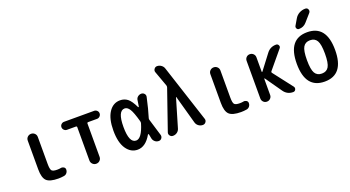

<svg xmlns="http://www.w3.org/2000/svg" viewBox="-52 -1366 3605 1976"><g transform="rotate(-20 1750.0 -378.0)"><path d="M332 9.8Q238.3 9.8 203.1 -24.4Q168 -58.6 168 -150.4V-464.8Q168 -488.3 184.1 -503.9Q200.2 -519.5 223.1 -519.5Q246.1 -519.5 262.2 -503.9Q278.3 -488.3 278.3 -464.8V-169.9Q278.3 -112.3 291.5 -96.2Q304.7 -80.1 351.6 -80.1Q374 -80.1 392.6 -84Q409.2 -86.9 423.8 -77.6Q438.5 -68.4 438.5 -50.8Q438.5 -29.3 425.8 -13.7Q413.1 2 392.6 4.9Q361.3 9.8 332 9.8Z M585 -431.6Q567.4 -431.6 554.2 -444.8Q541 -458 541 -476.1Q541 -494.1 554.2 -506.8Q567.4 -519.5 585 -519.5H915Q932.6 -519.5 945.8 -506.8Q959 -494.1 959 -476.1Q959 -458 945.8 -444.8Q932.6 -431.6 915 -431.6H817.4Q806.6 -431.6 805.7 -420.9V-55.7Q805.7 -32.2 789.6 -16.1Q773.4 0 750 0Q726.6 0 710.4 -16.6Q694.3 -33.2 694.3 -55.7V-420.9Q694.3 -431.6 682.6 -431.6Z M1217.8 -435.5Q1141.6 -435.5 1141.6 -259.8Q1141.6 -84 1217.8 -84Q1279.3 -84 1324.2 -233.4Q1327.1 -244.1 1324.2 -255.9Q1294.9 -362.3 1271 -398.9Q1247.1 -435.5 1217.8 -435.5ZM1201.2 9.8Q1126 9.8 1078.6 -59.6Q1031.2 -128.9 1031.2 -259.8Q1031.2 -388.7 1077.6 -459.5Q1124 -530.3 1201.2 -530.3Q1248 -530.3 1282.7 -503.4Q1317.4 -476.6 1353.5 -400.4Q1357.4 -396.5 1361.3 -401.4Q1363.3 -413.1 1367.2 -437.5Q1371.1 -461.9 1372.1 -469.7Q1375 -492.2 1392.1 -505.9Q1409.2 -519.5 1430.7 -519.5Q1450.2 -519.5 1463.4 -504.4Q1476.6 -489.3 1471.7 -468.8Q1444.3 -342.8 1417 -255.9Q1414.1 -247.1 1418 -235.4Q1437.5 -175.8 1473.6 -51.8Q1478.5 -32.2 1466.8 -16.1Q1455.1 0 1434.6 0Q1411.1 0 1393.6 -14.6Q1376 -29.3 1371.1 -51.8Q1369.1 -61.5 1365.7 -79.6Q1362.3 -97.7 1361.3 -100.6Q1360.4 -103.5 1356.9 -103.5Q1353.5 -103.5 1352.5 -101.6Q1289.1 9.8 1201.2 9.8Z M1590.8 0Q1569.3 0 1557.1 -17.1Q1544.9 -34.2 1551.8 -52.7L1703.1 -489.3Q1706.1 -500 1703.1 -510.7L1642.6 -677.7Q1635.7 -696.3 1647.9 -713.4Q1660.2 -730.5 1679.7 -730.5Q1705.1 -730.5 1725.6 -715.3Q1746.1 -700.2 1752.9 -676.8L1956.1 -53.7Q1962.9 -34.2 1950.7 -17.1Q1938.5 0 1917 0Q1891.6 0 1871.1 -15.1Q1850.6 -30.3 1843.8 -54.7L1757.8 -364.3Q1757.8 -365.2 1755.9 -365.2Q1754.9 -365.2 1754.9 -364.3L1663.1 -53.7Q1656.2 -29.3 1636.2 -14.6Q1616.2 0 1590.8 0Z M2332 9.8Q2238.3 9.8 2203.1 -24.4Q2168 -58.6 2168 -150.4V-464.8Q2168 -488.3 2184.1 -503.9Q2200.2 -519.5 2223.1 -519.5Q2246.1 -519.5 2262.2 -503.9Q2278.3 -488.3 2278.3 -464.8V-169.9Q2278.3 -112.3 2291.5 -96.2Q2304.7 -80.1 2351.6 -80.1Q2374 -80.1 2392.6 -84Q2409.2 -86.9 2423.8 -77.6Q2438.5 -68.4 2438.5 -50.8Q2438.5 -29.3 2425.8 -13.7Q2413.1 2 2392.6 4.9Q2361.3 9.8 2332 9.8Z M2565.4 -53.7V-465.8Q2565.4 -488.3 2580.6 -503.9Q2595.7 -519.5 2618.7 -519.5Q2641.6 -519.5 2657.2 -503.9Q2672.9 -488.3 2672.9 -465.8V-307.6Q2672.9 -304.7 2675.3 -304.2Q2677.7 -303.7 2679.7 -305.7L2803.7 -468.8Q2841.8 -519.5 2906.2 -519.5Q2924.8 -519.5 2933.1 -502.4Q2941.4 -485.4 2928.7 -470.7L2769.5 -279.3Q2761.7 -269.5 2768.6 -260.7L2930.7 -50.8Q2942.4 -35.2 2934.1 -17.6Q2925.8 0 2906.2 0Q2841.8 0 2804.7 -52.7L2679.7 -231.4Q2676.8 -235.4 2673.8 -232.4Q2672.9 -231.4 2672.9 -228.5V-53.7Q2672.9 -31.2 2657.2 -15.6Q2641.6 0 2618.7 0Q2595.7 0 2580.6 -16.1Q2565.4 -32.2 2565.4 -53.7Z M3325.2 -402.8Q3301.8 -442.4 3250 -442.4Q3198.2 -442.4 3174.8 -402.8Q3151.4 -363.3 3151.4 -260.3Q3151.4 -157.2 3174.8 -117.7Q3198.2 -78.1 3250 -78.1Q3301.8 -78.1 3325.2 -117.7Q3348.6 -157.2 3348.6 -260.3Q3348.6 -363.3 3325.2 -402.8ZM3460 -260.3Q3460 9.8 3250 9.8Q3040 9.8 3040 -260.3Q3040 -530.3 3250 -530.3Q3460 -530.3 3460 -260.3ZM3201.2 -701.2Q3218.8 -731.4 3249.5 -748Q3280.3 -764.6 3315.4 -764.6Q3337.9 -764.6 3345.7 -745.1Q3353.5 -725.6 3339.8 -709L3267.6 -627Q3235.4 -589.8 3184.6 -589.8Q3168.9 -589.8 3161.1 -604.5Q3153.3 -619.1 3161.1 -632.8Z"/></g></svg>

Font: Rounded-X Mgen+ 1m medium
Style: Regular
Weight: 500
Designer: [Source Han Sans]
Ryoko NISHIZUKA  (kana & ideographs); Paul D. Hunt (Latin, Greek & Cyrillic); Wenlong ZHANG  (bopomofo
Version: Version 1.059.20150602